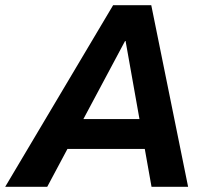

<svg xmlns="http://www.w3.org/2000/svg" viewBox="-59 -720 804 740"><path d="M-39 0 377 -700H524L666 0H525L425 -562H423L123 0ZM141 -146 165 -261H565L541 -146Z"/></svg>

Font: REM Medium
Style: Italic
Weight: 500
Italic angle: -11°
Designer: Octavio Pardo
Foundry: Ashler Design
Version: Version 1.005;gftools[0.9.28]